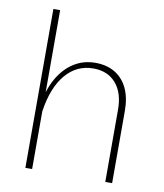

<svg xmlns="http://www.w3.org/2000/svg" viewBox="-78 -745 691 810"><g transform="rotate(10 267.5 -340.5)"><path d="M114.3 0V-680.7H85.4V0ZM457 -309.1Q457 -365.2 438.5 -405Q419.9 -444.8 384.8 -466.3Q349.6 -487.8 299.8 -487.8Q249 -487.8 208 -461.9Q167 -436 139.4 -387.7Q111.8 -339.4 101.1 -271L114.3 -247.1Q129.4 -350.6 176.8 -406.7Q224.1 -462.9 295.9 -462.9Q357.4 -462.9 392.6 -422.1Q427.7 -381.3 427.7 -310.1V0H457Z"/></g></svg>

Font: Estedad-FD-VF Thin
Style: Regular
Weight: 100
Designer: Amin Abedi
Version: Version 5.0